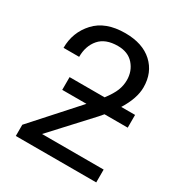

<svg xmlns="http://www.w3.org/2000/svg" viewBox="-170 -841 904 962"><g transform="rotate(30 282.5 -360.5)"><path d="M524.9 -74.2V0H59.6V-64.9L285.6 -316.4H145.5V-390.1H348.1Q378.9 -430.7 390.4 -460Q401.9 -489.3 401.9 -520Q401.9 -572.3 369.4 -609.4Q336.9 -646.5 277.8 -646.5Q206.5 -646.5 171.4 -606Q136.2 -565.4 136.2 -502H45.9Q45.9 -591.8 105 -656.2Q164.1 -720.7 277.8 -720.7Q378.4 -720.7 435.3 -668.5Q492.2 -616.2 492.2 -530.8Q492.2 -466.8 444.3 -390.1H524.4V-316.4H390.1L370.1 -293L168.5 -74.2Z"/></g></svg>

Font: Roboto21382017
Style: Regular
Weight: 400
Designer: Christian Robertson
Foundry: Google
Version: Version 2.138; 2017